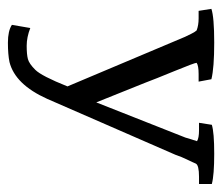

<svg xmlns="http://www.w3.org/2000/svg" viewBox="-58 -340 567 490"><g transform="rotate(90 225.0 -95.5)"><path d="M169.4 -319.4Q148 -319.4 140.8 -314.3Q140.8 -309.2 161.7 -258.2Q182.7 -207.1 191.8 -182.7L241.8 -58.2L331.6 -285.7Q333.7 -293.9 336.2 -301Q338.8 -308.2 340.8 -315.3Q332.7 -320.4 313.3 -320.4H293.9L299 -353.1Q318.4 -359.2 373 -359.2Q427.6 -359.2 450 -353.1V-320.4H431.6Q402 -320.4 398 -312.2Q396.9 -310.2 394.4 -304.1Q391.8 -298 386.7 -287.8Q381.6 -277.6 375.5 -260.2L232.7 67.3Q195.9 149 138.8 163.3Q119.4 167.3 89.3 167.3Q59.2 167.3 43.9 157.1L52 110.2Q75.5 119.4 97.4 119.4Q119.4 119.4 131.1 116.3Q142.9 113.3 158.7 97.4Q174.5 81.6 201 15.3L74.5 -284.7Q70.4 -292.9 66.8 -300.5Q63.3 -308.2 58.2 -314.3Q44.9 -319.4 27.6 -319.4H8.2L3.1 -352Q24.5 -359.2 89.3 -359.2Q154.1 -359.2 182.7 -352L188.8 -319.4Z"/></g></svg>

Font: Suravaram
Style: Regular
Weight: 400
Designer: Purushoth Kumar Guthula
Foundry: SiliconAndhra, USA.
Version: Version 1.0.4; ttfautohint (v1.2.42-39fb)